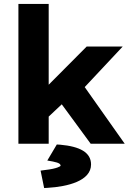

<svg xmlns="http://www.w3.org/2000/svg" viewBox="-20 -726 650 970"><path d="M226 0V-137L292 -199L438 0H610L408 -286L600 -491H418L226 -298V-706H73V0ZM267 4 219 85 247 90C282 97 286 104 286 112C286 113 271 126 207 133L185 136L203 224L220 223C322 217 440 188 440 105C440 44 384 14 284 5Z"/></svg>

Font: Falling Sky
Style: ExBd
Weight: 400
Designer: Paul D. Hunt
Foundry: Adobe Systems Incorporated
Version: Version 1.02